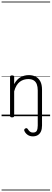

<svg xmlns="http://www.w3.org/2000/svg" viewBox="-20 -1468 653 2426"><path d="M511 118Q511 162 497.5 192.5Q484 223 458 239Q432 255 395 255Q356 255 328 235Q300 215 288 186Q284 178 286.5 170Q289 162 298 156Q310 150 317.5 152Q325 154 331 163Q343 183 358 195Q373 207 396 207Q434 207 445.5 182.5Q457 158 457 118V-326Q457 -371 445 -403Q433 -435 406.5 -452Q380 -469 337 -469Q309 -469 282 -461Q255 -453 231.5 -435.5Q208 -418 189.5 -388Q171 -358 159 -314V-4Q159 6 152.5 10.5Q146 15 132 15Q119 15 113 10.5Q107 6 107 -4V-496Q107 -506 113 -510.5Q119 -515 132 -515Q146 -515 152.5 -510.5Q159 -506 159 -496V-405Q176 -437 197 -459Q218 -481 242.5 -494Q267 -507 292.5 -513Q318 -519 344 -519Q392 -519 429.5 -500Q467 -481 489 -440.5Q511 -400 511 -334ZM0 928H613V938H0ZM0 -20H613V0H0ZM0 -505H613V-500H0ZM0 -1448H613V-1438H0Z"/></svg>

Font: Playwrite ID Guides
Style: Regular
Weight: 400
Designer: Veronika Burian, José Scaglione
Foundry: TypeTogether
Version: Version 1.003